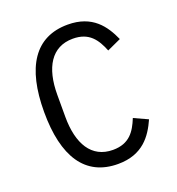

<svg xmlns="http://www.w3.org/2000/svg" viewBox="-131 -816 862 935"><g transform="rotate(-20 300.0 -349.0)"><path d="M323 12C451 12 504 -65 538 -141L466 -174C441 -112 408 -61 323 -61C212 -61 159 -152 159 -292V-406C159 -546 212 -637 323 -637C408 -637 441 -586 466 -524L538 -557C504 -633 451 -710 323 -710C153 -710 70 -581 70 -349C70 -117 153 12 323 12Z"/></g></svg>

Font: IBM Plex Mono
Style: Regular
Weight: 400
Monospace: yes
Designer: Mike Abbink, Paul van der Laan, Pieter van Rosmalen
Foundry: Bold Monday
Version: Version 2.004